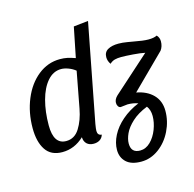

<svg xmlns="http://www.w3.org/2000/svg" viewBox="-126 -839 1178 1167"><g transform="rotate(-15 462.5 -255.0)"><path d="M405 -51Q405 -23 431 -21Q425 -1 409 9.5Q393 20 370 20Q343 20 327 5Q311 -10 310 -37Q250 20 173 20Q102 20 68.5 -30.5Q35 -81 35 -167Q35 -265 69.5 -348.5Q104 -432 165.5 -481Q227 -530 303 -530Q329 -530 350 -525.5Q371 -521 399 -511L437 -700L529 -710L410 -93Q405 -63 405 -51ZM295 -470Q245 -470 208.5 -428Q172 -386 153 -315Q134 -244 134 -158Q134 -39 213 -39Q266 -39 297 -88.5Q328 -138 341 -208L384 -436Q364 -452 339.5 -461Q315 -470 295 -470ZM908 -421 699 -214Q765 -202 803.5 -162.5Q842 -123 842 -61Q842 4 812.5 64.5Q783 125 732 162.5Q681 200 621 200Q559 200 527.5 170.5Q496 141 496 93Q496 49 519.5 3Q543 -43 588.5 -82.5Q634 -122 695 -147Q665 -158 630 -158Q622 -158 585 -153Q576 -154 570 -163Q564 -172 564 -185Q564 -207 585 -227L815 -433Q787 -439 740.5 -442.5Q694 -446 667 -446Q643 -446 626 -441.5Q609 -437 594 -423Q579 -444 579 -468Q579 -500 604.5 -514.5Q630 -529 671 -529Q697 -529 726 -524Q755 -519 761 -518Q823 -506 855 -506Q890 -506 909 -516Q925 -500 925 -476Q925 -444 908 -421ZM759 -51Q759 -89 740 -114Q680 -90 643 -56Q606 -22 590.5 12Q575 46 575 74Q575 133 632 133Q668 133 697 104.5Q726 76 742.5 33Q759 -10 759 -51Z"/></g></svg>

Font: Sansita Light Italic
Style: Regular
Weight: 300
Italic angle: -11°
Designer: Pablo Cosgaya
Foundry: Omnibus-Type
Version: Version 1.006